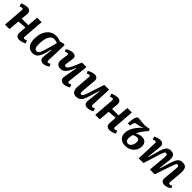

<svg xmlns="http://www.w3.org/2000/svg" viewBox="424 -2034 3554 3554"><g transform="rotate(45 2201.0 -257.0)"><path d="M381 -230 210 -216 192 0H75L107 -408Q109 -445 82 -445Q65 -445 28 -429L8 -489Q22 -497 45 -505Q68 -513 94 -518.5Q120 -524 141 -524Q185 -524 208.5 -498.5Q232 -473 228 -420Q225 -389 222 -359Q219 -329 217 -298H387L406 -511H523L492 -102Q490 -65 517 -65Q533 -65 571 -81L591 -23Q567 -10 528 2Q489 14 458 14Q412 14 389 -13Q366 -40 371 -93Z M1111 -107Q1111 -84 1116 -74Q1121 -64 1137 -64Q1158 -64 1184 -84L1207 -34Q1189 -18 1153.5 -2Q1118 14 1082 14Q1039 14 1016 -12.5Q993 -39 999 -94L1018 -278L1009 -279L986 -192Q969 -129 948 -82.5Q927 -36 893.5 -11Q860 14 806 14Q723 14 683 -45.5Q643 -105 643 -198Q643 -294 674 -367.5Q705 -441 761 -482.5Q817 -524 892 -524Q932 -524 964.5 -515.5Q997 -507 1015 -498L1098 -522L1124 -510ZM835 -65Q854 -65 868 -73.5Q882 -82 895 -106Q908 -130 923 -176.5Q938 -223 959 -298L996 -436Q982 -444 957 -450Q932 -456 909 -456Q864 -456 833.5 -420.5Q803 -385 787.5 -325.5Q772 -266 772 -193Q772 -122 787.5 -93.5Q803 -65 835 -65Z M1193 -476Q1208 -489 1232.5 -499.5Q1257 -510 1282.5 -517Q1308 -524 1328 -524Q1372 -524 1394.5 -503.5Q1417 -483 1413 -442Q1412 -431 1408.5 -410Q1405 -389 1401 -363.5Q1397 -338 1394 -315Q1391 -292 1390 -277Q1388 -242 1421 -242Q1443 -242 1464 -266Q1485 -290 1512 -349Q1539 -408 1580 -511H1698L1654 -104Q1650 -67 1678 -67Q1689 -67 1703 -72Q1717 -77 1730 -85L1749 -28Q1718 -9 1683.5 2.5Q1649 14 1622 14Q1575 14 1548.5 -16Q1522 -46 1535 -108L1581 -360L1572 -362Q1531 -252 1486.5 -199Q1442 -146 1380 -146Q1326 -146 1298 -174.5Q1270 -203 1270 -251Q1270 -277 1275 -315.5Q1280 -354 1289 -407Q1292 -429 1286 -438Q1280 -447 1265 -447Q1243 -447 1215 -428Z M1764 -476Q1780 -488 1804.5 -499Q1829 -510 1854.5 -517Q1880 -524 1901 -524Q1945 -524 1967 -500.5Q1989 -477 1985 -431L1960 -158Q1956 -115 1962 -98.5Q1968 -82 1988 -82Q2010 -82 2023 -103Q2036 -124 2057 -186L2165 -511H2290L2271 -102Q2270 -65 2296 -65Q2308 -65 2322 -70Q2336 -75 2350 -81L2368 -23Q2344 -8 2306.5 3Q2269 14 2241 14Q2192 14 2172 -15.5Q2152 -45 2158 -96L2187 -364L2179 -366L2108 -137Q2084 -60 2047.5 -23Q2011 14 1950 14Q1887 14 1859.5 -26Q1832 -66 1839 -151L1860 -407Q1862 -431 1856.5 -439Q1851 -447 1837 -447Q1813 -447 1787 -428Z M2744 -230 2573 -216 2555 0H2438L2470 -408Q2472 -445 2445 -445Q2428 -445 2391 -429L2371 -489Q2385 -497 2408 -505Q2431 -513 2457 -518.5Q2483 -524 2504 -524Q2548 -524 2571.5 -498.5Q2595 -473 2591 -420Q2588 -389 2585 -359Q2582 -329 2580 -298H2750L2769 -511H2886L2855 -102Q2853 -65 2880 -65Q2896 -65 2934 -81L2954 -23Q2930 -10 2891 2Q2852 14 2821 14Q2775 14 2752 -13Q2729 -40 2734 -93Z M3213 -293Q3254 -310 3282.5 -318Q3311 -326 3339 -326Q3398 -326 3430.5 -294Q3463 -262 3463 -200Q3463 -139 3433 -90.5Q3403 -42 3350 -13.5Q3297 15 3229 15Q3153 15 3106 -28.5Q3059 -72 3059 -143Q3059 -227 3106.5 -305.5Q3154 -384 3235 -460L3232 -465Q3208 -447 3180.5 -439.5Q3153 -432 3125 -428Q3097 -424 3072 -417Q3043 -410 3035 -314L2974 -317Q2980 -429 2997.5 -477.5Q3015 -526 3048 -526Q3064 -526 3094 -522.5Q3124 -519 3156.5 -515.5Q3189 -512 3213 -512Q3237 -512 3272.5 -517Q3308 -522 3334 -529L3351 -489Q3303 -437 3267.5 -386Q3232 -335 3213 -293ZM3196 -231Q3187 -207 3182.5 -182.5Q3178 -158 3178 -137Q3178 -50 3244 -50Q3270 -50 3291.5 -68.5Q3313 -87 3326 -118Q3339 -149 3339 -186Q3339 -222 3326 -238.5Q3313 -255 3284 -255Q3267 -255 3247.5 -249.5Q3228 -244 3196 -231Z M3900 -348Q3903 -392 3895.5 -410Q3888 -428 3867 -428Q3843 -428 3831 -404.5Q3819 -381 3799 -318L3700 0H3576L3591 -407Q3592 -428 3586.5 -436.5Q3581 -445 3566 -445Q3557 -445 3544 -440.5Q3531 -436 3513 -428L3493 -489Q3517 -501 3554 -512.5Q3591 -524 3626 -524Q3716 -524 3706 -417L3678 -148L3687 -146L3749 -365Q3772 -446 3804 -485Q3836 -524 3899 -524Q3963 -524 3987 -485Q4011 -446 4002 -368L3976 -146L3984 -144L4051 -362Q4077 -445 4110 -484.5Q4143 -524 4208 -524Q4277 -524 4301 -482Q4325 -440 4319 -363L4298 -108Q4296 -84 4300.5 -73.5Q4305 -63 4321 -63Q4344 -63 4372 -82L4394 -34Q4379 -22 4356 -11Q4333 0 4308.5 7Q4284 14 4263 14Q4212 14 4190.5 -11Q4169 -36 4173 -80L4198 -352Q4202 -396 4195.5 -412Q4189 -428 4169 -428Q4155 -428 4146 -420Q4137 -412 4127 -387Q4117 -362 4100 -311L3994 0H3869Z"/></g></svg>

Font: Literata 12pt SemiBold
Style: Italic
Weight: 600
Italic angle: -2°
Designer: Latin by Veronika Burian and Jose Scaglione. Greek by Irene Vlachou. Cyrillic by Vera Evstafieva
Foundry: TypeTogether
Version: Version 3.002